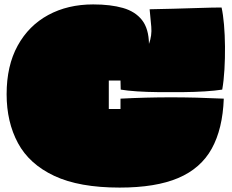

<svg xmlns="http://www.w3.org/2000/svg" viewBox="-20 -815 1049 870"><path d="M522 35Q339 35 226 -18Q113 -71 61.5 -166.5Q10 -262 10 -388Q10 -517 60 -608Q110 -699 198.5 -747Q287 -795 402 -795Q481 -795 537 -779Q593 -763 623.5 -724Q654 -685 655 -616Q669 -654 665.5 -693.5Q662 -733 658 -773Q706 -774 767 -775.5Q828 -777 886 -779Q944 -781 984 -781Q991 -750 995 -703.5Q999 -657 999.5 -604Q1000 -551 997 -500Q994 -449 987 -409Q956 -404 909 -401Q862 -398 807.5 -397.5Q753 -397 699.5 -397.5Q646 -398 601 -401Q556 -404 527 -409L526 -450H473V-321H526V-368Q642 -374 754.5 -374Q867 -374 994 -368Q989 -231 939.5 -141.5Q890 -52 788 -8.5Q686 35 522 35Z"/></svg>

Font: Oi
Style: Regular
Weight: 400
Designer: Kostas Bartsokas, Mohamad Dakak
Foundry: Foundry5
Version: Version 4.000